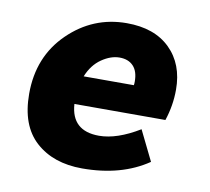

<svg xmlns="http://www.w3.org/2000/svg" viewBox="-64 -583 728 667"><g transform="rotate(10 300.0 -250.0)"><path d="M266 12Q164 12 102 -44Q40 -100 40 -212Q40 -343 126.5 -427.5Q213 -512 332 -512Q430 -512 485 -458Q540 -404 540 -314Q540 -258 522 -204H201Q207 -110 304 -110Q367 -110 446 -158L498 -52Q404 12 266 12ZM216 -304H393Q394 -308 394 -317Q394 -353 376.5 -371.5Q359 -390 328 -390Q297 -390 265 -368Q233 -346 216 -304Z"/></g></svg>

Font: TypoPRO Source Code Pro
Style: Italic
Weight: 900
Italic angle: -11°
Monospace: yes
Designer: Paul D. Hunt, Teo Tuominen
Foundry: Adobe Systems Incorporated
Version: Version 1.030;PS 1.0;hotconv 1.0.84;makeotf.lib2.5.63406